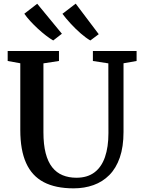

<svg xmlns="http://www.w3.org/2000/svg" viewBox="-20 -1022 780 1050"><path d="M382.5 8Q283.5 8 219 -26Q154.5 -60 122.8 -130.5Q91 -201 91 -310.5V-676L22 -688.5V-743H302.5V-688.5L217.5 -675.5V-299Q217.5 -231.5 229.8 -184.2Q242 -137 265.5 -107.2Q289 -77.5 322.5 -63.8Q356 -50 398 -50Q457.5 -50 496.2 -79Q535 -108 554 -162.8Q573 -217.5 573 -294L572.5 -675.5L488 -688.5V-743H727V-688.5L655.5 -676V-300.5Q655.5 -219 635.2 -160.5Q615 -102 578 -64.8Q541 -27.5 491.2 -9.8Q441.5 8 382.5 8ZM270.5 -801Q253 -811 231.2 -827.8Q209.5 -844.5 187.2 -865Q165 -885.5 145.5 -906.8Q126 -928 113 -947L183.5 -1001.5L318.5 -837.5L271.5 -801ZM473.5 -801Q450 -814.5 421.5 -839.2Q393 -864 366.5 -892.8Q340 -921.5 321.5 -946.5L394 -1002L520 -835L474.5 -801Z"/></svg>

Font: Merriweather 20pt SemiBold
Style: Regular
Weight: 600
Version: Version 2.100